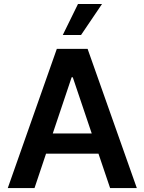

<svg xmlns="http://www.w3.org/2000/svg" viewBox="-20 -955 733 975"><path d="M19.5 0 268.6 -707H424.8L674.8 0H539.1L480 -174.8H213.9L155.3 0ZM445.8 -277.3 349.6 -562.5H343.8L248 -277.3ZM376 -934.6H498L391.6 -777.3H298.8Z"/></svg>

Font: Pretendard Std SemiBold
Style: Regular
Weight: 600
Designer: Base glyphs from Inter by Rasmus Andersson; Hangeul glyphs from Noto Sans CJK(Source Han Sans) by Jang Soo-young and Kan
Foundry: Kil Hyung-jin
Version: Version 1.309